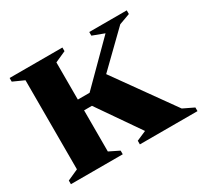

<svg xmlns="http://www.w3.org/2000/svg" viewBox="-139 -859 1107 1049"><g transform="rotate(-30 414.0 -335.0)"><path d="M293.5 -616V-381.5H367.5L605.5 -619.5L532 -647V-670H768.5V-647L700 -622L497 -424.5L760.5 -55.5L828 -23V0H464.5V-23L525.5 -49.5L343 -313.5H293.5V-54L356.5 -23V0H29.5V-23L98.5 -54V-616L29.5 -647V-670H362.5V-647Z"/></g></svg>

Font: Newsreader 16pt ExtraBold
Style: Regular
Weight: 800
Designer: Hugues Gentile
Foundry: Production Type
Version: Version 1.003; ttfautohint (v1.8.3)